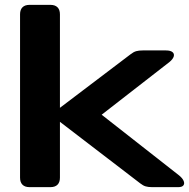

<svg xmlns="http://www.w3.org/2000/svg" viewBox="-20 -770 778 790"><path d="M62.5 -39.1V-710.9Q62.5 -730 72.5 -740Q82.5 -750 101.6 -750H187.5Q206.5 -750 216.6 -740Q226.6 -730 226.6 -710.9V-39.1Q226.6 -20 216.6 -10Q206.5 0 187.5 0H101.6Q82.5 0 72.5 -10Q62.5 -20 62.5 -39.1ZM567.2 -562.5H662.6Q681.2 -562.5 689.6 -555.7Q698 -548.9 694.9 -537.8Q691.7 -526.8 677.2 -514.8L398.3 -298L717.3 -47.9Q731.2 -36.4 735.7 -25.4Q740.2 -14.4 734.6 -7.2Q729 0 713.4 0H605.4Q589.8 0 579.2 -3.2Q568.7 -6.3 557 -15.5L214.1 -278.3V-316.9L518.8 -547.9Q530 -556.5 540.7 -559.5Q551.5 -562.5 567.2 -562.5Z"/></svg>

Font: Gyrochrome
Style: Regular
Weight: 400
Designer: David Moles
Foundry: David Moles
Version: Version 1.005;Glyphs 3.2.3 (3260)